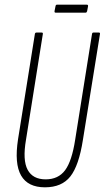

<svg xmlns="http://www.w3.org/2000/svg" viewBox="-20 -794 447 820"><path d="M172 6Q99 6 70 -44.5Q41 -95 57 -199L129 -649Q130 -655 136 -655H158Q164 -655 163 -649L91 -197Q76 -110 98 -69Q120 -28 175 -28Q229 -28 258 -67Q287 -106 301 -197L373 -649Q374 -655 379 -655H402Q408 -655 407 -649L334 -196Q317 -87 280.5 -40.5Q244 6 172 6ZM217 -740Q212 -740 213 -747L217 -767Q218 -774 223 -774H351Q357 -774 356 -767L352 -746Q350 -740 346 -740Z"/></svg>

Font: Sofia Sans Extra Condensed ExtraLight
Style: Italic
Weight: 250
Italic angle: -9°
Version: Version 4.100